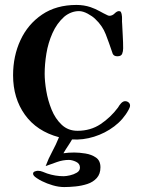

<svg xmlns="http://www.w3.org/2000/svg" viewBox="-20 -563 580 778"><path d="M507 -135Q507 -131 505 -126.5Q503 -122 501 -118Q480 -79 443 -51Q406 -23 361 -9Q316 5 272 2Q264 16 254.5 30Q245 44 237 58Q258 55 281 55Q301 55 326 59Q351 63 369 75.5Q387 88 387 115Q387 142 372 158.5Q357 175 334 182.5Q311 190 285.5 192.5Q260 195 240 195Q218 195 194 188Q170 181 150 171Q143 168 128.5 158.5Q114 149 114 141Q114 134 121.5 131.5Q129 129 133 129Q144 129 153 133Q162 137 171 140Q204 151 238 151Q248 151 263.5 147.5Q279 144 291.5 136.5Q304 129 304 116Q304 100 288 92.5Q272 85 259 85Q235 85 211 93.5Q187 102 165 110Q176 80 191.5 51.5Q207 23 219 -7Q129 -31 81 -98Q33 -165 33 -258Q33 -336 63 -400.5Q93 -465 150.5 -504Q208 -543 290 -543Q320 -543 347 -534Q367 -527 383 -518Q399 -509 418 -500Q420 -500 421 -499.5Q422 -499 423 -499Q435 -499 444.5 -508.5Q454 -518 462 -518Q468 -518 470 -514Q472 -510 473 -505Q475 -495 474.5 -485.5Q474 -476 475 -466Q476 -441 477.5 -416.5Q479 -392 479 -367Q479 -355 475 -345Q471 -335 456 -335Q446 -335 441 -339.5Q436 -344 434 -353Q422 -389 408.5 -424Q395 -459 366 -486Q355 -497 335.5 -507.5Q316 -518 300 -518Q284 -518 268.5 -512Q253 -506 240 -495Q210 -468 192.5 -428.5Q175 -389 168 -346Q161 -303 161 -264Q161 -234 167.5 -195Q174 -156 189 -119Q204 -82 230 -57.5Q256 -33 294 -33Q347 -33 387.5 -60Q428 -87 458 -127Q461 -132 464 -136.5Q467 -141 471 -145Q479 -153 487 -153Q495 -153 501 -148Q507 -143 507 -135Z"/></svg>

Font: Kaisei Opti
Style: Bold
Weight: 700
Designer: Font-Kai, 金井和夫
Foundry: KAZUO KANAI
Version: Version 5.003